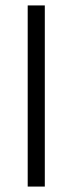

<svg xmlns="http://www.w3.org/2000/svg" viewBox="-20 -687 267 707"><path d="M82 0V-667H145V0Z"/></svg>

Font: Epunda Sans Light
Style: Regular
Weight: 300
Designer: Simon Atzbach
Foundry: typofactur
Version: Version 2.204; ttfautohint (v1.8.4.7-5d5b)